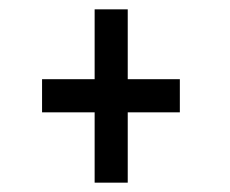

<svg xmlns="http://www.w3.org/2000/svg" viewBox="-20 -508 490 409"><path d="M69.6 -339.3H363.1V-268.7H69.6ZM181.6 -118.9V-488.1H252.1V-118.9Z"/></svg>

Font: League Mono Thin Condensed
Style: Regular
Weight: 100
Width: 1
Designer: Tyler Finck
Foundry: The League of Moveable Type / Tyler Finck
Version: Version 2.300;RELEASE